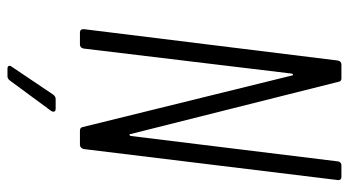

<svg xmlns="http://www.w3.org/2000/svg" viewBox="-230 -510 934 514"><g transform="rotate(90 237.0 -253.0)"><path d="M423 -700H454Q458 -700 460.5 -697Q463 -694 462 -690L379 -10Q378 -6 375 -3Q372 0 368 0H330Q321 0 320 -8L182 -568Q182 -571 180 -570.5Q178 -570 177 -567L110 -10Q108 0 99 0H67Q58 0 58 -10L142 -690Q144 -700 153 -700H190Q198 -700 199 -692L339 -135Q339 -132 341 -132.5Q343 -133 344 -136L412 -690Q412 -694 415 -697Q418 -700 423 -700ZM159 182 233 72Q238 65 245 65H271Q277 65 278.5 68.5Q280 72 277 77L196 187Q191 194 184 194H164Q158 194 156.5 190.5Q155 187 159 182Z"/></g></svg>

Font: Barlow Condensed Light
Style: Italic
Weight: 300
Width: 3
Italic angle: -7°
Designer: Jeremy Tribby
Foundry: Tribby Type
Version: Version 1.408